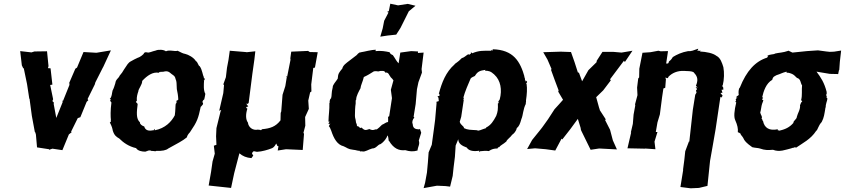

<svg xmlns="http://www.w3.org/2000/svg" viewBox="-20 -807 4563 1037"><path d="M284 -170 270 -245 271 -253 263 -261 267 -271 251 -348 263 -350 253 -438 239 -439 242 -450 234 -530 166 -529 150 -524 89 -531 98 -454 106 -437 108 -440 126 -353 138 -275 140 -272 141 -263 152 -181 168 -95 171 -91 174 -80 180 -11 245 -1V2L263 -4L317 4L352 -81L367 -93L364 -96L400 -169L414 -174L448 -257L457 -266L453 -272L492 -351L495 -362L537 -445L536 -442L579 -535C553 -531 527 -526 501 -522L431 -526L396 -442L387 -436L352 -355L355 -359V-348L320 -261L314 -265L319 -257Z M573 -273 579 -269 573 -262C576 -268 579 -251 582 -255C576 -210 577 -176 579 -159C576 -150 583 -149 573 -146C585 -123 587 -113 589 -102C597 -76 608 -68 624 -59C646 -37 675 -16 715 -7C724 8 747 12 763 12C772 13 772 3 771 11C780 5 790 3 801 9C805 6 820 13 824 8C856 9 877 5 889 -5C936 -31 966 -46 989 -65C995 -86 1006 -90 1008 -96C1045 -150 1051 -168 1064 -230C1069 -233 1076 -245 1076 -242C1074 -248 1081 -246 1073 -256C1075 -261 1076 -266 1083 -270C1086 -280 1087 -290 1089 -300C1078 -319 1081 -352 1082 -370C1077 -374 1085 -368 1086 -382C1086 -385 1074 -385 1082 -389C1074 -400 1073 -431 1058 -450C1051 -451 1048 -473 1038 -477C1026 -497 997 -512 980 -516C968 -518 961 -522 939 -533C925 -527 897 -540 876 -530C865 -539 836 -541 821 -534C801 -530 785 -520 775 -524C763 -526 760 -525 755 -515C755 -515 741 -500 724 -495C707 -487 703 -485 689 -477C671 -468 668 -458 650 -432C643 -419 637 -411 626 -398C622 -385 605 -379 603 -358C598 -342 595 -331 588 -318C584 -304 585 -283 573 -273ZM932 -262C932 -261 938 -255 929 -246C927 -235 928 -210 924 -184C906 -150 873 -114 815 -103C817 -106 816 -111 816 -111C806 -102 814 -103 804 -103C784 -99 765 -102 759 -124C748 -127 734 -137 736 -146C714 -166 718 -201 724 -249C722 -244 716 -242 722 -248C710 -257 714 -262 719 -260V-265C717 -282 723 -302 727 -313C727 -327 749 -350 748 -370C775 -399 806 -420 837 -414C840 -415 839 -419 851 -420C851 -420 852 -430 847 -417C859 -423 862 -419 854 -417C883 -427 891 -421 907 -407C921 -397 925 -396 929 -378C934 -369 934 -355 935 -326C939 -307 942 -291 943 -269C941 -266 936 -264 932 -262Z M1472 -32 1478 -19 1484 -17 1480 6 1525 -1 1615 3 1622 -84 1619 -90 1629 -128 1628 -175 1648 -219 1645 -264 1655 -308 1662 -313 1661 -351 1672 -440 1681 -442 1696 -525 1653 -526 1644 -532 1553 -528 1548 -492 1549 -484 1531 -393 1524 -397 1529 -391 1521 -342 1506 -295 1499 -205 1496 -197 1495 -157C1469 -123 1440 -113 1394 -109C1392 -99 1383 -108 1390 -102C1382 -109 1385 -104 1373 -107C1347 -101 1322 -118 1319 -145C1307 -161 1306 -189 1316 -220C1309 -227 1311 -218 1310 -229L1321 -232L1310 -247L1318 -246L1323 -251L1343 -408L1354 -486L1359 -530L1313 -525L1306 -526L1221 -533L1214 -483L1206 -441L1200 -390L1186 -351L1190 -348L1186 -304L1164 -209L1175 -213L1171 -204L1149 -115L1147 -71L1149 -25L1135 -20L1140 23L1128 65L1120 121L1107 195L1228 208L1245 128L1273 21C1290 36 1311 45 1338 47L1348 33L1341 23L1344 15L1353 7C1357 6 1348 2 1350 10C1354 12 1354 8 1361 12C1366 14 1366 11 1368 13C1395 12 1430 1 1445 -5C1462 -10 1469 -28 1472 -32Z M2007 -531 2011 -538C1986 -539 1947 -527 1930 -525C1920 -521 1915 -524 1924 -524C1911 -516 1918 -522 1906 -509C1897 -502 1874 -485 1855 -470C1855 -469 1832 -455 1829 -437C1812 -416 1806 -411 1804 -382C1795 -367 1776 -349 1777 -335C1769 -306 1773 -290 1768 -276C1759 -270 1760 -252 1761 -253L1759 -250C1760 -212 1755 -190 1754 -150C1760 -152 1755 -146 1762 -151C1750 -139 1753 -135 1765 -139C1758 -135 1759 -129 1756 -125C1762 -121 1763 -114 1769 -101C1783 -58 1802 -25 1836 -17C1855 -9 1859 -1 1888 2C1904 3 1913 9 1922 7C1925 15 1930 8 1938 11C1952 14 1969 1 1990 -5C2013 -5 2019 -26 2036 -29C2053 -40 2069 -61 2073 -76C2081 -61 2076 -46 2082 -45C2106 -5 2135 8 2169 4C2191 11 2211 13 2235 6C2237 -16 2249 -27 2242 -48L2255 -90L2248 -111C2247 -110 2246 -109 2244 -108C2221 -109 2210 -115 2209 -138C2204 -144 2208 -164 2218 -171L2214 -177L2225 -245L2232 -325L2240 -363L2259 -415L2257 -434L2268 -523L2237 -521L2238 -529L2201 -531L2142 -523L2133 -465C2121 -476 2117 -488 2102 -509C2094 -513 2089 -514 2084 -525C2061 -530 2040 -534 2007 -531ZM1904 -269C1902 -286 1921 -319 1927 -330C1928 -346 1940 -367 1945 -391C1969 -402 1977 -408 1995 -419C2001 -425 2020 -422 2022 -421C2040 -427 2061 -425 2060 -415C2080 -418 2080 -402 2091 -389C2096 -385 2101 -379 2105 -373L2091 -322L2097 -277L2082 -179L2076 -176C2076 -167 2077 -158 2076 -148C2066 -148 2056 -138 2043 -133C2032 -121 2023 -114 2015 -108C2004 -111 1998 -98 1975 -110C1956 -104 1950 -100 1933 -118C1919 -111 1926 -124 1908 -126C1909 -137 1901 -144 1902 -152C1900 -168 1897 -168 1897 -184C1897 -200 1898 -232 1901 -248C1902 -252 1899 -268 1904 -269ZM2088 -787 2080 -747 2071 -743 2078 -739 2055 -695 2047 -654 2034 -609 2073 -615 2120 -620 2143 -656 2188 -746 2224 -776 2182 -786 2130 -778Z M2569 7C2568 16 2564 15 2569 14L2572 10C2583 9 2606 6 2620 9C2636 -2 2649 -5 2667 -5C2668 -5 2671 -18 2674 -10C2684 -24 2696 -26 2715 -43C2717 -53 2738 -66 2746 -79C2754 -84 2768 -98 2771 -115C2783 -124 2789 -138 2796 -164C2806 -186 2804 -216 2821 -248C2816 -245 2823 -254 2821 -265C2826 -298 2828 -328 2824 -355C2815 -353 2828 -360 2827 -365C2821 -372 2824 -373 2818 -366C2819 -375 2817 -374 2815 -374C2817 -380 2815 -386 2812 -387C2813 -390 2819 -384 2808 -397C2809 -392 2815 -395 2814 -389C2790 -476 2753 -538 2641 -541C2644 -530 2632 -535 2638 -537C2639 -541 2634 -535 2632 -533C2591 -533 2567 -535 2530 -519C2530 -524 2530 -517 2523 -526C2526 -515 2522 -518 2512 -510C2513 -512 2510 -515 2510 -515C2494 -505 2487 -496 2474 -493C2453 -470 2436 -464 2435 -459C2388 -418 2366 -361 2350 -300C2353 -303 2355 -297 2353 -288C2345 -289 2348 -288 2343 -287L2348 -279L2350 -261L2337 -257L2338 -251L2330 -159L2324 -113L2312 -25L2295 16L2291 71L2286 125L2276 180L2268 209L2340 196L2386 198L2411 201L2425 143L2430 96C2432 77 2435 59 2437 40L2441 -21L2455 -55C2456 -32 2473 -20 2501 -10C2510 5 2532 13 2569 7ZM2558 -103 2553 -104C2521 -106 2506 -105 2486 -115C2486 -127 2469 -129 2463 -149L2471 -176L2485 -269L2481 -266C2484 -271 2487 -274 2483 -281C2490 -309 2510 -356 2522 -383C2528 -391 2542 -394 2545 -397C2560 -421 2570 -425 2603 -430C2596 -428 2604 -423 2600 -425C2617 -425 2630 -423 2649 -405C2644 -408 2649 -408 2650 -403C2648 -401 2651 -405 2650 -404C2684 -373 2693 -322 2679 -270C2672 -260 2674 -263 2671 -256L2674 -253C2674 -251 2669 -246 2669 -249C2670 -216 2669 -205 2660 -181C2644 -151 2632 -133 2609 -120C2613 -122 2605 -121 2605 -115C2579 -107 2565 -98 2558 -103Z M3124 -368 3107 -414 3101 -416C3090 -453 3077 -490 3064 -526L3009 -528L2914 -525C2922 -512 2929 -498 2937 -485L2959 -434L2956 -430C2969 -393 2983 -356 2997 -319L2995 -312L3021 -268C3005 -251 2991 -233 2975 -217L2940 -163C2925 -143 2912 -122 2896 -103L2854 -51L2827 -2L2870 -6L2928 -1L2979 6L3013 -58L3017 -54C3046 -90 3074 -127 3101 -165L3117 -113L3116 -112L3119 -102C3136 -67 3153 -33 3170 2L3216 -5L3312 0L3290 -49L3275 -106L3248 -159L3252 -162L3219 -213V-216L3216 -224L3200 -282L3238 -319L3279 -373L3275 -379L3350 -479L3355 -472L3396 -533L3337 -523L3291 -527H3234L3203 -479L3202 -471L3158 -428Z M3676 -424C3693 -422 3710 -425 3726 -417C3744 -398 3752 -382 3742 -352C3737 -344 3738 -343 3749 -334L3737 -337L3745 -326L3739 -318L3742 -307L3735 -295L3722 -214L3703 -42L3701 -43L3681 10L3676 57L3669 110H3670L3655 203L3710 210L3755 208L3801 197L3815 62L3829 -17L3845 -109L3871 -284L3876 -280L3883 -290L3871 -305L3882 -306L3877 -322L3887 -323L3886 -335L3881 -342C3881 -347 3880 -351 3883 -343C3892 -380 3892 -415 3887 -444C3880 -467 3871 -495 3850 -505C3831 -520 3796 -527 3759 -529C3759 -529 3758 -527 3767 -534C3755 -529 3752 -537 3746 -531C3747 -537 3751 -537 3751 -544C3726 -535 3713 -529 3697 -531C3662 -525 3635 -512 3614 -499C3604 -482 3600 -481 3593 -475C3590 -462 3589 -464 3578 -464L3588 -531L3548 -530L3536 -533L3493 -525L3450 -522L3433 -436L3432 -389L3427 -383L3421 -334L3423 -293L3410 -244L3411 -237L3402 -188L3398 -138L3387 -91L3389 -92L3369 -6L3466 -4L3462 -5L3520 -1L3515 -42L3531 -94H3522L3531 -146L3544 -189L3556 -282L3563 -329L3573 -333L3577 -384C3573 -374 3575 -388 3575 -389C3585 -381 3589 -385 3590 -392C3609 -412 3638 -426 3676 -424Z M4507 -407 4511 -427 4513 -430 4516 -473 4523 -534 4485 -528 4462 -527 4443 -529 4398 -535 4338 -531 4260 -523 4241 -532C4241 -527 4242 -535 4239 -533C4208 -522 4188 -523 4167 -518C4157 -511 4140 -516 4124 -505C4133 -501 4123 -500 4124 -496C4059 -476 4012 -424 3976 -334C3968 -328 3968 -305 3970 -294C3961 -286 3959 -289 3955 -279C3965 -283 3964 -283 3960 -278C3955 -273 3951 -269 3956 -263L3951 -257C3950 -260 3962 -247 3957 -256C3945 -207 3943 -175 3951 -158C3963 -131 3967 -112 3965 -93C3975 -90 3985 -82 3980 -81C3994 -65 3996 -59 4000 -51C4013 -32 4034 -19 4043 -12C4058 -8 4076 -8 4084 -5C4112 5 4127 4 4155 2C4191 16 4221 2 4258 -7C4249 -6 4262 -6 4259 -13C4257 -1 4270 -13 4270 -10C4266 -9 4275 -15 4279 -9C4315 -34 4359 -55 4388 -100C4397 -105 4399 -128 4418 -148C4431 -173 4432 -189 4438 -223C4434 -222 4442 -230 4440 -226C4438 -244 4448 -261 4449 -275C4441 -282 4445 -280 4446 -293L4444 -290C4445 -290 4438 -283 4445 -303C4443 -307 4444 -298 4447 -306C4436 -305 4448 -307 4445 -310C4432 -361 4414 -388 4390 -420L4462 -408ZM4228 -420 4229 -414C4239 -416 4256 -409 4263 -405C4272 -400 4279 -390 4285 -386C4306 -381 4303 -357 4312 -346C4309 -323 4314 -292 4307 -267L4313 -258C4305 -257 4302 -236 4301 -240C4304 -216 4288 -195 4284 -177C4283 -161 4265 -157 4265 -143C4245 -120 4221 -107 4182 -100C4187 -99 4184 -103 4185 -105C4176 -101 4182 -106 4181 -109C4136 -99 4108 -116 4101 -154C4097 -152 4100 -164 4093 -165C4100 -177 4088 -187 4086 -199C4090 -210 4092 -235 4096 -246C4098 -252 4101 -258 4103 -265C4094 -272 4093 -269 4102 -278C4105 -274 4096 -287 4096 -279C4104 -316 4118 -357 4151 -376C4155 -395 4165 -395 4174 -401C4197 -408 4204 -414 4228 -420Z"/></svg>

Font: Asimov Print
Style: DIt
Weight: 250
Width: 0
Designer: Google
Version: Version 2.000980: 2014